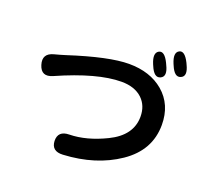

<svg xmlns="http://www.w3.org/2000/svg" viewBox="-142 -1014 1285 1200"><g transform="rotate(20 500.0 -413.5)"><path d="M391 16Q316 20 313 -47Q311 -115 386 -116Q499 -118 626 -180Q766 -248 766 -373Q766 -446 719 -491Q669 -538 581 -538Q421 -538 166 -425Q95 -394 73 -465Q51 -536 125 -555Q160 -564 195 -575Q454 -659 587 -659Q727 -659 816 -584Q909 -505 909 -370Q909 -201 757.5 -98Q606 5 391 16ZM800 -647Q761 -629 732 -699L728 -708Q700 -775 734 -794Q768 -812 801 -744L806 -733Q840 -665 800 -647ZM919 -693Q880 -675 851 -745L847 -754Q819 -821 853 -839Q886 -857 920 -789L925 -778Q958 -710 919 -693Z"/></g></svg>

Font: Resource Han Rounded JP
Style: Bold
Weight: 700
Designer: Cyano Hao (round all glyphs); Ryoko NISHIZUKA 西塚涼子 (kana, bopomofo & ideographs); Paul D. Hunt (Latin, Greek & Cyrillic)
Foundry: Cyano Hao
Version: 0.990